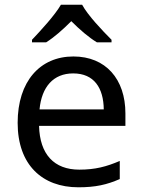

<svg xmlns="http://www.w3.org/2000/svg" viewBox="-20 -786 604 816"><path d="M329 -766H239C213 -721 153 -656 116 -617V-606H176C211 -628 247 -660 283 -696C319 -660 357 -627 392 -606H454V-617C416 -655 353 -721 329 -766ZM292 -546C150 -546 55 -440 55 -264C55 -85 160 10 313 10C386 10 434 -1 489 -25V-102C433 -78 385 -65 317 -65C210 -65 149 -130 146 -251H513V-304C513 -450 429 -546 292 -546ZM291 -474C380 -474 420 -412 421 -321H148C157 -417 207 -474 291 -474Z"/></svg>

Font: Noto Sans Newa
Style: Regular
Weight: 400
Designer: Monotype Design Team
Foundry: Monotype Imaging Inc.
Version: Version 2.007